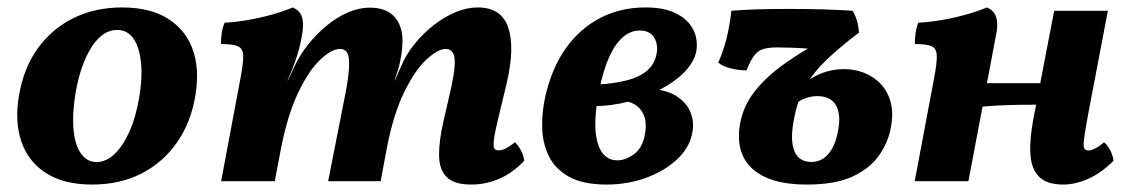

<svg xmlns="http://www.w3.org/2000/svg" viewBox="-20 -487 3038 516"><path d="M227.5 9Q151.9 9 103.9 -21.7Q56 -52.4 37.5 -106.4Q19 -160.4 31 -230Q43.4 -303.6 81 -356.4Q118.7 -409.1 176.7 -438Q234.8 -467 308.4 -467Q382.5 -467 430.2 -437.5Q477.9 -408 497.4 -355.5Q516.9 -302.9 505.4 -232.3Q493.9 -159.2 456.1 -104.7Q418.2 -50.3 360.2 -20.6Q302.1 9 227.5 9ZM239.5 -51.5Q264.8 -51.5 287.4 -72.6Q309.9 -93.7 327.6 -132.8Q345.2 -171.9 354.2 -225.9Q367.5 -305.8 351.6 -356.1Q335.7 -406.5 294.4 -406.5Q255.6 -406.5 226.1 -360.4Q196.7 -314.3 183.3 -239Q173.8 -181.5 177.6 -139.4Q181.3 -97.3 197.5 -74.4Q213.7 -51.5 239.5 -51.5Z M1246.5 9Q1200.4 9 1180.4 -11.2Q1160.3 -31.3 1160 -69.7Q1159.6 -108.1 1172.1 -162.4L1186.1 -223.2Q1203.7 -295.3 1202 -325.3Q1200.4 -355.4 1177.8 -355.4Q1156.4 -355.4 1125.6 -326.6Q1094.8 -297.9 1066 -238.9Q1037.2 -179.9 1019.7 -89.3L1003 0H861.9L902.6 -206.7Q915 -265.8 917.5 -297.8Q920 -329.9 914.3 -342.6Q908.6 -355.4 893.5 -355.4Q871.1 -355.4 840.5 -326.4Q809.9 -297.5 781.6 -238.5Q753.2 -179.5 735.2 -88.2L718.5 0H574.3L626.1 -275.9Q634.1 -317.1 633.6 -336.8Q633.1 -356.6 619.6 -362.6Q606.1 -368.7 574.1 -368.7Q573.6 -382.4 575.9 -398.1Q578.2 -413.8 583.8 -426Q612.8 -427.5 646.1 -433.2Q679.5 -438.9 711.2 -447.9Q742.9 -456.9 766.9 -467Q785 -458.9 790.7 -443.6Q796.5 -428.4 793.1 -402Q788.2 -368.4 778.7 -338.1Q769.1 -307.7 752.9 -271.2H753.9L772.6 -311Q786.2 -339.8 808.3 -367.6Q830.4 -395.4 857.5 -417.8Q884.6 -440.2 914.6 -453.4Q944.7 -466.5 974.3 -466.5Q1004.2 -466.5 1024.5 -454.5Q1044.8 -442.5 1054.5 -418.5Q1064.2 -394.6 1060.9 -358.8Q1059.5 -340.7 1054.8 -318.9Q1050 -297 1040.5 -271.2H1041.5L1057.5 -307.9Q1071.2 -340.3 1094 -368.6Q1116.9 -396.9 1145.4 -419.3Q1174 -441.7 1204.5 -454.4Q1235.1 -467 1264.1 -467Q1327.2 -467 1345.7 -413.5Q1364.2 -360 1341.8 -263.7L1319.1 -169.2Q1309.6 -130.3 1307.4 -111.9Q1305.2 -93.5 1308.4 -88.2Q1311.7 -83 1319.6 -83Q1329.5 -83 1339.1 -87.9Q1348.7 -92.8 1364.1 -104.6Q1373.1 -96.1 1380.3 -82.3Q1387.4 -68.5 1388.9 -54.9Q1356.9 -21.4 1320.8 -6.2Q1284.8 9 1246.5 9Z M1610.2 9Q1547.2 9 1509.8 -11.7Q1472.4 -32.4 1455.3 -66.9Q1438.3 -101.4 1437.1 -143.5Q1436 -185.6 1445.5 -227.8Q1462.9 -304.3 1500.9 -357.6Q1539 -410.8 1593.5 -438.9Q1648.1 -467 1713.9 -467Q1760.5 -467 1789.3 -454.5Q1818.1 -441.9 1833.1 -422.8Q1848 -403.8 1851.3 -382.9Q1854.6 -362.1 1850.5 -345.6Q1843.5 -317.2 1817.3 -291.2Q1791.1 -265.3 1752.3 -245.3Q1713.5 -225.3 1667.3 -213.5Q1621.1 -201.7 1573.6 -201.7L1587.5 -259.9Q1629.1 -262.4 1662 -270.4Q1694.9 -278.3 1716.2 -294.9Q1737.5 -311.6 1743.5 -337.8Q1750.1 -363.8 1739.1 -384.4Q1728 -405 1698.6 -405Q1675.3 -405 1654.6 -387.6Q1633.9 -370.2 1617.8 -335Q1601.7 -299.9 1590.4 -245.2Q1572 -151.6 1585.9 -103.8Q1599.7 -56.1 1639.3 -56.1Q1661.7 -56.1 1684.8 -73.4Q1708 -90.7 1714 -130.4Q1718.4 -158.3 1710.4 -177.3Q1702.4 -196.3 1686.4 -206Q1670.4 -215.7 1650.5 -215.7L1714.2 -248.4Q1765.2 -248.4 1795.3 -230.3Q1825.3 -212.2 1836.2 -183.9Q1847.2 -155.6 1839.2 -124.1Q1830.2 -85.5 1796 -55.4Q1761.8 -25.2 1713.3 -8.1Q1664.8 9 1610.2 9Z M2148.2 9Q2079.3 9 2036.4 -11.1Q1993.5 -31.3 1977 -67.1Q1960.4 -103 1968.4 -151.5Q1976.8 -201.3 2007.7 -240.7Q2038.5 -280.1 2085.7 -313.8Q2132.8 -347.5 2188.3 -377.8L2160.8 -355.6Q2133 -358.1 2108.1 -358.8Q2083.2 -359.6 2067.9 -359.6Q2047.8 -359.6 2033.4 -355.8Q2019 -352.1 2008.3 -339.3Q1997.6 -326.5 1986.2 -297.9Q1965.5 -297.9 1944 -303.2Q1922.6 -308.5 1910.3 -318.7Q1923.4 -347.8 1932.5 -383.5Q1941.5 -419.2 1945.5 -458Q1973 -460.5 2012.7 -461.8Q2052.5 -463 2099.5 -463Q2147.8 -463 2191.9 -461.8Q2236.1 -460.5 2271 -458Q2286.8 -433.1 2288.3 -399.2Q2237.8 -361.1 2201.8 -326.7Q2165.9 -292.3 2144 -253.9Q2122.2 -215.5 2113.3 -163.7Q2103.1 -110.6 2114.9 -81.2Q2126.7 -51.8 2160.7 -51.8Q2187.1 -51.8 2205.4 -72.2Q2223.8 -92.7 2231.7 -132.3Q2241.1 -178.5 2226.9 -203.6Q2212.6 -228.7 2176.2 -228.7Q2163.3 -228.7 2147 -223.8Q2130.7 -218.9 2120.3 -208.2L2136.2 -257.5Q2157.6 -278.2 2187.1 -289.8Q2216.5 -301.3 2248.3 -301.3Q2276.5 -301.3 2302.3 -291.3Q2328.2 -281.2 2347 -261.4Q2365.7 -241.6 2373.7 -212.1Q2381.6 -182.5 2374.1 -143.6Q2367.1 -105.1 2343 -70.1Q2319 -35 2272.2 -13Q2225.4 9 2148.2 9Z M2837.6 9Q2793.9 9 2772.8 -11.8Q2751.7 -32.6 2749.2 -72.2Q2746.7 -111.8 2757.2 -167.5L2813.1 -458H2957.4L2904.6 -181.1Q2896.2 -136.2 2893.5 -114.9Q2890.7 -93.6 2894 -88Q2897.3 -82.5 2905.3 -82.5Q2913.1 -82.5 2924.9 -88.9Q2936.7 -95.2 2947.2 -104.6Q2956.7 -96.6 2963.9 -82.8Q2971 -69 2972.5 -54.9Q2939.5 -21.9 2904.7 -6.5Q2869.8 9 2837.6 9ZM2438.3 0 2490.2 -275.9Q2498.1 -317.1 2497.6 -336.8Q2497.1 -356.6 2483.9 -362.6Q2470.6 -368.7 2438.6 -368.7Q2438.6 -383.3 2440.7 -398.8Q2442.7 -414.3 2448.3 -426Q2477.4 -427.5 2510.9 -433.2Q2544.5 -438.9 2576.4 -447.9Q2608.4 -456.9 2632.3 -467Q2650.4 -459.4 2656.5 -442.9Q2662.5 -426.3 2658.6 -402L2582.6 0ZM2606.4 -198.7 2617 -263.4H2784.7L2775.5 -205.8Q2750 -205.8 2719.4 -205.3Q2688.9 -204.8 2659.4 -203.3Q2629.9 -201.7 2606.4 -198.7Z"/></svg>

Font: Vollkorn
Style: Italic
Weight: 400
Italic angle: -11°
Designer: Friedrich Althausen
Foundry: Friedrich Althausen
Version: Version 5.001